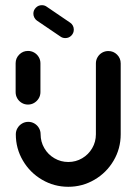

<svg xmlns="http://www.w3.org/2000/svg" viewBox="-20 -714 523 737"><path d="M87.4 -312.6Q74.4 -312.6 63.5 -319.1Q52.6 -325.6 46.3 -336.5Q40 -347.4 40 -360.4V-471.1Q40 -490.7 53.9 -504.6Q67.8 -518.5 87.4 -518.5Q100.4 -518.5 111.3 -512.2Q122.2 -505.9 128.7 -495Q135.2 -484.1 135.2 -471.1V-360.4Q135.2 -347.4 128.7 -336.5Q122.2 -325.6 111.3 -319.1Q100.4 -312.6 87.4 -312.6ZM395.9 -518.1Q415.6 -518.1 429.4 -504.3Q443.3 -490.4 443.3 -470.7V-198.5Q443.3 -143.7 416.1 -97.4Q388.9 -51.1 342.6 -24.1Q296.3 3 242.2 3Q187.8 3 141.5 -24.1Q95.2 -51.1 68 -97.4Q40.7 -143.7 40.7 -198.5Q40.7 -211.5 47.2 -222.4Q53.7 -233.3 64.6 -239.8Q75.6 -246.3 88.5 -246.3Q101.5 -246.3 112.4 -239.8Q123.3 -233.3 129.6 -222.4Q135.9 -211.5 135.9 -198.5Q135.9 -169.6 150.2 -145.2Q164.4 -120.7 188.9 -106.5Q213.3 -92.2 242.2 -92.2Q271.1 -92.2 295.4 -106.5Q319.6 -120.7 333.9 -145.2Q348.1 -169.6 348.1 -198.5V-470.7Q348.1 -483.7 354.6 -494.6Q361.1 -505.6 372 -511.9Q383 -518.1 395.9 -518.1ZM108.1 -661.5Q108.1 -674.8 117.6 -684.4Q127 -694.1 140.7 -694.1Q151.1 -694.1 158.9 -688.5L249.3 -627Q255.9 -622.6 259.6 -615.6Q263.3 -608.5 263.3 -600.4Q263.3 -587 253.9 -577.4Q244.4 -567.8 230.7 -567.8Q220.4 -567.8 212.6 -573.3L121.9 -634.8Q115.6 -639.3 111.9 -646.3Q108.1 -653.3 108.1 -661.5Z"/></svg>

Font: 26F Galaxy Hebrew Extra Bold
Style: Regular
Weight: 800
Designer: C₂₉H₂₅N₃O₅
Version: Version 1.000